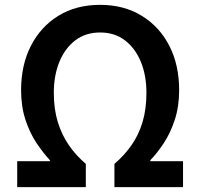

<svg xmlns="http://www.w3.org/2000/svg" viewBox="-20 -772 826 792"><path d="M51 0V-107H186V-111Q159 -140 131 -181.5Q103 -223 85 -278Q67 -333 67 -400Q67 -504 107.5 -583Q148 -662 221 -707Q294 -752 393 -752Q491 -752 564.5 -707Q638 -662 678.5 -583Q719 -504 719 -400Q719 -333 701 -278Q683 -223 655.5 -181.5Q628 -140 600 -111V-107H735V0H452V-96Q492 -130 522 -172.5Q552 -215 568 -268.5Q584 -322 584 -389Q584 -461 561 -517Q538 -573 495.5 -605.5Q453 -638 393 -638Q333 -638 290.5 -605.5Q248 -573 225 -517Q202 -461 202 -389Q202 -322 218.5 -268.5Q235 -215 264.5 -172.5Q294 -130 334 -96V0Z"/></svg>

Font: Noto Sans SC SemiBold
Style: Regular
Weight: 600
Designer: Ryoko NISHIZUKA 西塚涼子 (kana, bopomofo & ideographs); Paul D. Hunt (Latin, Greek & Cyrillic); Sandoll Communications 산돌커뮤니
Foundry: Adobe
Version: Version 2.004-H2;hotconv 1.0.118;makeotfexe 2.5.65603